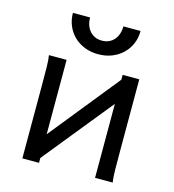

<svg xmlns="http://www.w3.org/2000/svg" viewBox="-107 -808 812 897"><g transform="rotate(15 299.0 -359.0)"><path d="M163.6 -498V-138.2L434.6 -474.6V-498H515.1V-148.9Q515.1 -98.1 515.6 -59.3Q516.1 -20.5 520 0H434.6V-357.9L163.6 -23.4V0H83V-349.1Q83 -399.9 82.5 -438.7Q82 -477.5 78.1 -498ZM462.4 -717.8Q462.4 -684.1 450.2 -655.5Q438 -627 416 -606Q394 -585 364 -573.2Q334 -561.5 298.8 -561.5Q263.2 -561.5 233.2 -573.2Q203.1 -585 181.4 -606Q159.7 -627 147.5 -655.5Q135.3 -684.1 135.3 -717.8H218.3Q218.3 -697.8 223.9 -681.4Q229.5 -665 240.2 -652.8Q251 -640.6 265.6 -634Q280.3 -627.4 298.8 -627.4Q317.4 -627.4 332.3 -634Q347.2 -640.6 357.7 -652.8Q368.2 -665 373.8 -681.4Q379.4 -697.8 379.4 -717.8Z"/></g></svg>

Font: Andika Cyr
Style: Regular
Weight: 400
Designer: Victor Gaultney, Annie Olsen, Julie Remington, Don Collingsworth, Eric Hays, Becca Hirsbrunner
Foundry: SIL International
Version: Version 5.000